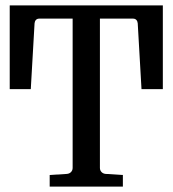

<svg xmlns="http://www.w3.org/2000/svg" viewBox="-20 -691 639 711"><path d="M504 -361H583V-671H16V-361H94L108 -605C109 -615 115 -622 125 -622H249V-69C249 -57 240 -48 228 -47L164 -43V0H435V-43L371 -47C359 -48 350 -57 350 -69V-622H473C483 -622 489 -615 490 -605Z"/></svg>

Font: Veleka
Style: Regular
Weight: 400
Designer: Stefan Peev, Context Ltd, 2016; SIL International, 1997-2014.
Foundry: Stefan Peev, Context Ltd, 2016
Version: Version 1.000